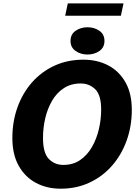

<svg xmlns="http://www.w3.org/2000/svg" viewBox="-20 -1102 808 1134"><path d="M338 12.5Q257 12.5 192.5 -21.8Q128 -56 90.5 -122.8Q53 -189.5 53 -287Q53 -383.5 83 -467.5Q113 -551.5 168.5 -614.8Q224 -678 301.2 -713.8Q378.5 -749.5 473 -749.5Q554.5 -749.5 619 -715.8Q683.5 -682 721 -616Q758.5 -550 758.5 -453Q758.5 -357 728.2 -272.5Q698 -188 642.2 -124Q586.5 -60 509.2 -23.8Q432 12.5 338 12.5ZM354 -128Q411.5 -128 453.5 -156.8Q495.5 -185.5 523 -233.5Q550.5 -281.5 564 -339.2Q577.5 -397 577.5 -454.5Q577.5 -540.5 542.5 -574.8Q507.5 -609 456.5 -609Q399 -609 356.8 -581.2Q314.5 -553.5 287.5 -507Q260.5 -460.5 247.2 -403.5Q234 -346.5 234 -287.5Q234 -199 268.2 -163.5Q302.5 -128 354 -128ZM497 -780Q456.5 -780 426.5 -801Q396.5 -822 396.5 -860.5Q396.5 -899.5 426.5 -920.2Q456.5 -941 497 -941Q537 -941 567 -920.2Q597 -899.5 597 -860.5Q597 -821.5 567 -800.8Q537 -780 497 -780ZM365 -1009 380.5 -1082H709.5L694 -1009Z"/></svg>

Font: Epilogue ExtraBold
Style: Italic
Weight: 800
Italic angle: -12°
Designer: Tyler Finck
Foundry: Etcetera Type Co
Version: Version 2.111; ttfautohint (v1.8.3)